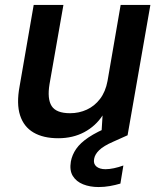

<svg xmlns="http://www.w3.org/2000/svg" viewBox="-20 -546 651 775"><path d="M215 12Q155 12 115.5 -11Q76 -34 61 -80.5Q46 -127 59 -197L116 -526H236L180 -207Q170 -147 188.5 -118Q207 -89 263 -89Q299 -89 330.5 -103.5Q362 -118 384 -147Q406 -176 414 -219L467 -526H587L495 0H389L394 -80Q366 -37 320 -12.5Q274 12 215 12ZM378 209Q343 209 315.5 198Q288 187 274 164.5Q260 142 266 106Q271 79 287.5 55Q304 31 337.5 8.5Q371 -14 427 -37L478 -57L495 0L437 26Q398 43 380.5 60Q363 77 360 95Q356 115 369 126Q382 137 406 137Q421 137 440 133Q459 129 478 122L466 195Q446 201 423.5 205Q401 209 378 209Z"/></svg>

Font: DM Sans 9pt SemiBold
Style: Italic
Weight: 600
Italic angle: -10°
Version: Version 4.004;gftools[0.9.30]